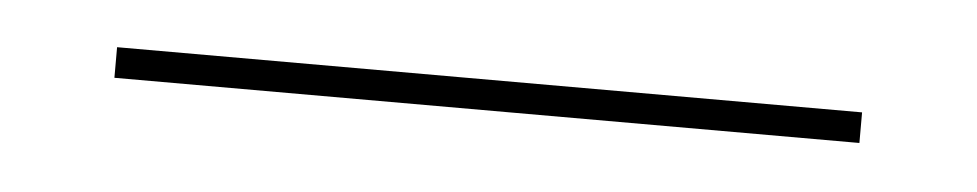

<svg xmlns="http://www.w3.org/2000/svg" viewBox="-21 16 509 100"><g transform="rotate(5 233.0 66.0)"><path d="M38.5 73.5V57.5H428V73.5Z"/></g></svg>

Font: Anek Gujarati Medium Thin
Style: Regular
Weight: 250
Version: Version 1.003